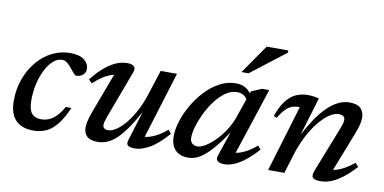

<svg xmlns="http://www.w3.org/2000/svg" viewBox="-68 -873 2153 1077"><g transform="rotate(10 1008.5 -334.5)"><path d="M258 -408Q230 -408 205.8 -386.2Q181.5 -364.5 163.5 -328.2Q145.5 -292 135.5 -247.5Q125.5 -203 125.5 -157Q125.5 -103.5 143.2 -81.2Q161 -59 198 -59Q221 -59 242 -67.8Q263 -76.5 283 -96.5Q303 -116.5 322.5 -151H354.5Q328 -90 299.8 -54.8Q271.5 -19.5 238.8 -4.2Q206 11 165.5 11Q99 11 64 -25.5Q29 -62 29 -135Q29 -202 50 -259.8Q71 -317.5 107.5 -361Q144 -404.5 192 -429Q240 -453.5 294.5 -453.5Q349 -453.5 375.5 -432.2Q402 -411 402 -382Q402 -359.5 387 -347Q372 -334.5 350.5 -334Q343 -334 333.8 -344.2Q324.5 -354.5 312 -370.5Q299.5 -387 286.2 -397.5Q273 -408 258 -408Z M700 -28 756.5 -212 759 -210Q722 -142.5 691.8 -99.2Q661.5 -56 634.5 -32Q607.5 -8 582.2 1.5Q557 11 530.5 11Q489 11 470.2 -7.8Q451.5 -26.5 451.5 -57Q451.5 -74.5 457 -98Q462.5 -121.5 475 -154L569 -405.5L586 -378.5Q565.5 -379.5 541.8 -371.5Q518 -363.5 493.2 -347.2Q468.5 -331 443 -306.5L423.5 -326Q462.5 -375 496.8 -402.5Q531 -430 561.5 -441.8Q592 -453.5 619 -453.5Q648 -453.5 659 -442Q670 -430.5 661 -407.5L558.5 -132.5Q553.5 -118 550.8 -107.5Q548 -97 548 -89.5Q548 -77 555.8 -70.5Q563.5 -64 579.5 -64Q599 -64 623.5 -80Q648 -96 674 -126.5Q700 -157 724 -201Q748 -245 766 -301.5L811.5 -442.5H904.5L780 -39L771.5 -63Q791 -61.5 813.8 -68Q836.5 -74.5 861.8 -89Q887 -103.5 912.5 -125.5L929.5 -105Q872.5 -40 826.5 -14.5Q780.5 11 745 11Q714.5 11 704 1.8Q693.5 -7.5 700 -28Z M1210.5 -31.5 1266.5 -197.5H1275Q1234.5 -135 1202 -94.5Q1169.5 -54 1142.8 -31.2Q1116 -8.5 1092.8 0.8Q1069.5 10 1047.5 10Q1017.5 10 995 -1.2Q972.5 -12.5 959.8 -35.5Q947 -58.5 947 -95Q947 -135.5 962.2 -183.2Q977.5 -231 1004.8 -277.5Q1032 -324 1068.5 -362.5Q1105 -401 1148.5 -424.2Q1192 -447.5 1239 -447.5Q1273.5 -447.5 1296.5 -433.2Q1319.5 -419 1336.5 -389.5L1317.5 -360Q1310.5 -377.5 1295 -388.8Q1279.5 -400 1255.5 -400Q1221.5 -400 1190.2 -378.2Q1159 -356.5 1132.5 -321.5Q1106 -286.5 1086.5 -246.2Q1067 -206 1056 -168.8Q1045 -131.5 1045 -105Q1045 -83 1056.8 -72.2Q1068.5 -61.5 1088.5 -61.5Q1106.5 -61.5 1132.2 -77Q1158 -92.5 1185.5 -119.8Q1213 -147 1237 -183.5Q1261 -220 1275.5 -261.5L1329.5 -417.5L1389 -442.5H1430L1296.5 -36L1282.5 -63Q1301.5 -61 1324.5 -67.5Q1347.5 -74 1372.5 -88.5Q1397.5 -103 1423 -125.5L1440 -105Q1381.5 -41 1336.5 -15Q1291.5 11 1254 11Q1225.5 11 1214.2 0.2Q1203 -10.5 1210.5 -31.5ZM1259 -515 1373.5 -680H1497.5L1495.5 -666.5L1299 -515Z M1498.5 -296.5 1480.5 -304Q1500.5 -361.5 1526.2 -394Q1552 -426.5 1583 -439.8Q1614 -453 1648 -453Q1659.5 -453 1670 -452Q1680.5 -451 1691 -449.2Q1701.5 -447.5 1712.5 -444.5L1645 -221.5V-224Q1672.5 -277 1701.2 -319.5Q1730 -362 1760 -391.5Q1790 -421 1821.5 -436.8Q1853 -452.5 1885.5 -452.5Q1932 -452.5 1951 -432Q1970 -411.5 1970 -379.5Q1970 -362.5 1964.8 -340.2Q1959.5 -318 1948.5 -290L1849.5 -37L1842 -63Q1862 -62.5 1883.8 -69.5Q1905.5 -76.5 1929.5 -90.5Q1953.5 -104.5 1978 -125L1996 -104.5Q1956.5 -61.5 1922.2 -36Q1888 -10.5 1858.5 0.2Q1829 11 1802 11Q1766.5 11 1756.8 -1Q1747 -13 1759.5 -44L1861 -302.5Q1867 -318.5 1870.2 -329.8Q1873.5 -341 1873.5 -350Q1873.5 -362.5 1865.2 -370Q1857 -377.5 1837.5 -377.5Q1813 -377.5 1784.2 -358Q1755.5 -338.5 1726.5 -303Q1697.5 -267.5 1672 -218.8Q1646.5 -170 1628.5 -112L1594 0H1501.5L1615.5 -378Q1614 -378 1612.2 -378Q1610.5 -378 1608.5 -378Q1588 -378 1570 -371.2Q1552 -364.5 1534.8 -347Q1517.5 -329.5 1498.5 -296.5Z"/></g></svg>

Font: Newsreader 16pt Medium
Style: Italic
Weight: 500
Italic angle: -17°
Designer: Hugues Gentile
Foundry: Production Type
Version: Version 1.003